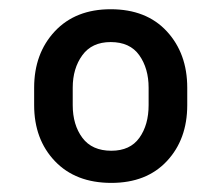

<svg xmlns="http://www.w3.org/2000/svg" viewBox="-20 -742 489 424"><path d="M225.9 -338.1Q147 -338.1 101.2 -386.2Q55.4 -434.3 55.4 -509.9V-548.3Q55.4 -623.9 101 -672.8Q146.7 -721.6 224.4 -721.6Q303.3 -721.6 348.4 -672.8Q393.5 -623.9 393.5 -548.3V-509.9Q393.5 -434.3 348.5 -386.2Q303.6 -338.1 225.9 -338.1ZM225.9 -409.1Q267.4 -409.1 287.8 -437.7Q308.2 -466.3 308.2 -509.9V-548.3Q308.2 -590.9 287.6 -620Q267 -649.1 224.4 -649.1Q182.9 -649.1 161.8 -620Q140.6 -590.9 140.6 -548.3V-509.9Q140.6 -466.3 161.9 -437.7Q183.2 -409.1 225.9 -409.1Z"/></svg>

Font: Linik Sans
Style: Regular
Weight: 400
Designer: Rasmus Andersson (font), Marc Monis (original base), Kil Hyung-jin (Pretendard portions), Cristiano Sobral (main changes
Foundry: rsms
Version: Version 3.018;May 31, 2022;FontCreator 14.0.0.2814 64-bit; t